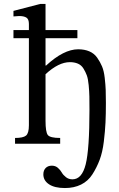

<svg xmlns="http://www.w3.org/2000/svg" viewBox="-20 -726 603 970"><path d="M210 -351V-116Q210 -59 221.5 -44Q233 -29 284 -29V0H56V-29Q97 -29 111.5 -41Q126 -53 126 -93V-533H48V-574H126V-605Q126 -629 113.5 -637Q101 -645 77 -645Q48 -643 48 -643V-671L183 -706H210V-574H371V-533H210V-395H213Q302 -477 375 -477Q407 -477 431.5 -466.5Q456 -456 471 -434.5Q486 -413 495.5 -390.5Q505 -368 509 -333Q513 -298 514 -271.5Q515 -245 515 -206Q515 -150 513 -107Q511 -64 504.5 -10.5Q498 43 483.5 81.5Q469 120 447 154.5Q425 189 389.5 206.5Q354 224 308 224Q256 224 227.5 205Q199 186 199 155Q199 135 210.5 123Q222 111 242 111Q260 111 272.5 122Q285 133 292 145.5Q299 158 313 169Q327 180 346 180Q394 180 413 104Q432 28 432 -172Q432 -215 431.5 -239.5Q431 -264 428 -296Q425 -328 418.5 -345.5Q412 -363 401.5 -380Q391 -397 373.5 -404.5Q356 -412 333 -412Q276 -412 210 -351Z"/></svg>

Font: myMathFont
Style: Regular
Weight: 400
Designer: Ross Mills, John Hudson & Paul Hanslow, Tiro Typeworks Ltd; with prior portions MicroPress Inc., and Coen Hoffman. Math 
Foundry: Tiro Typeworks Ltd
Version: Version 2.13 b171